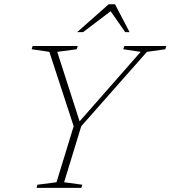

<svg xmlns="http://www.w3.org/2000/svg" viewBox="-20 -904 820 924"><path d="M657 -654.5 573 -667 578.5 -682.5H780L775.5 -667L687 -654.5L371 -296.5L288.5 -27L376 -15L371.5 0H156L160 -15L252 -27L334.5 -296.5L217.5 -654.5L132.5 -667L137 -682.5H354L349 -667L255.5 -654.5L366.5 -309.5L353.5 -309ZM351.5 -749.5 503 -883.5H533.5L603.5 -749.5H582.5L507 -858H523L380 -749.5Z"/></svg>

Font: Newsreader ExtraLight
Style: Italic
Weight: 250
Italic angle: -17°
Designer: Hugues Gentile
Foundry: Production Type
Version: Version 1.003